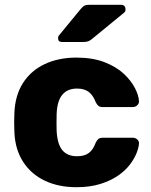

<svg xmlns="http://www.w3.org/2000/svg" viewBox="-20 -770 630 800"><path d="M298 10Q224 10 167 -17Q110 -44 76.5 -95.5Q43 -147 40 -219Q39 -235 39 -259.5Q39 -284 40 -300Q43 -373 76 -424.5Q109 -476 166.5 -503Q224 -530 298 -530Q367 -530 416.5 -510.5Q466 -491 496.5 -462Q527 -433 542.5 -402.5Q558 -372 559 -349Q560 -339 552 -331.5Q544 -324 534 -324H407Q396 -324 390 -329Q384 -334 379 -344Q367 -375 348.5 -388Q330 -401 301 -401Q261 -401 239.5 -375Q218 -349 216 -295Q215 -255 216 -224Q219 -169 240 -144Q261 -119 301 -119Q332 -119 350 -132.5Q368 -146 379 -176Q384 -186 390 -191Q396 -196 407 -196H534Q544 -196 552 -189Q560 -182 559 -171Q558 -155 549 -132Q540 -109 521 -84Q502 -59 471.5 -38Q441 -17 398 -3.5Q355 10 298 10ZM238 -595Q222 -595 222 -611Q222 -619 227 -624L315 -731Q325 -743 332 -746.5Q339 -750 352 -750H484Q503 -750 503 -730Q503 -723 498 -718L365 -609Q357 -602 349 -598.5Q341 -595 327 -595Z"/></svg>

Font: DVN-Rubik
Style: Bold
Weight: 700
Designer: Hubert and Fischer
Foundry: Hubert & Fischer
Version: Version 2.102